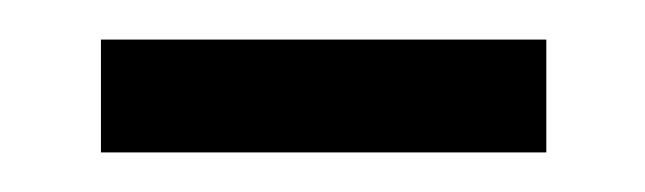

<svg xmlns="http://www.w3.org/2000/svg" viewBox="-20 -680 326 97"><path d="M256 -660V-603H31V-660Z"/></svg>

Font: Mukta Vaani
Style: Regular
Weight: 400
Designer: Noopur Datye, Girish Dalvi, Yashodeep Gholap, Pallavi Karambelkar
Foundry: Ek Type
Version: Version 2.538;PS 1.000;hotconv 16.6.51;makeotf.lib2.5.65220;